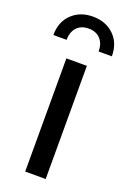

<svg xmlns="http://www.w3.org/2000/svg" viewBox="-144 -794 568 845"><g transform="rotate(20 139.5 -371.5)"><path d="M91 -530H187V0H91ZM139 -743Q199 -743 237.5 -706Q276 -669 276 -607H214Q214 -644 194 -665.5Q174 -687 139 -687Q104 -687 84 -665.5Q64 -644 64 -607H2Q2 -669 40.5 -706Q79 -743 139 -743Z"/></g></svg>

Font: Idrija
Style: Regular
Weight: 500
Designer: Julieta Ulanovsky
Foundry: Julieta Ulanovsky
Version: Version 7.200